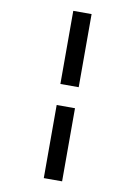

<svg xmlns="http://www.w3.org/2000/svg" viewBox="-110 -894 835 1187"><g transform="rotate(10 308.0 -300.0)"><path d="M251 -366V-825H366V-366ZM251 225V-234H366V225Z"/></g></svg>

Font: Overpass Mono Light
Style: Regular
Weight: 300
Monospace: yes
Designer: Delve Withrington, Dave Bailey
Foundry: Delve Fonts LLC
Version: Version 4.000